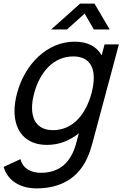

<svg xmlns="http://www.w3.org/2000/svg" viewBox="-50 -785 676 1060"><path d="M417.4 -710 468 -622.5H555.5L471.7 -765H392.2L232.5 -622.5H320ZM527.4 -540 511.2 -479.5C484.4 -527 435.4 -555 361.9 -555C211.9 -555 87.6 -432.5 44.2 -270.5C34.8 -235.5 30.1 -202.3 30.1 -171.7C30.1 -60.9 91.3 15 209.7 15C276.2 15 336.1 -9 385.4 -49.5L371.5 2.5C343 112.5 278.4 169 175.4 169C122.9 169 75.4 146.5 63.1 93.5L-29.9 136.5C-6.5 217 66.8 255 151.8 255C280.8 255 380.2 201.5 432 86.5C444.1 60 452.7 33.5 460.7 3.5L606.4 -540ZM242.5 -66.5C162.7 -66.5 126.9 -116.4 126.9 -189.8C126.9 -214.4 130.9 -241.6 138.7 -270.5C169.2 -384.5 244 -473.5 354 -473.5C432.3 -473.5 467.7 -427.6 467.7 -355.1C467.7 -329.8 463.4 -301.4 455.2 -270.5C423.4 -152 351.5 -66.5 242.5 -66.5Z"/></svg>

Font: Manrope
Style: MediumItalic
Weight: 500
Italic angle: -15°
Designer: Mikhail Sharanda
Foundry: Mikhail Sharanda
Version: Version 4.502;hotconv 1.0.109;makeotfexe 2.5.65596